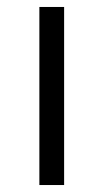

<svg xmlns="http://www.w3.org/2000/svg" viewBox="-20 -531 296 551"><path d="M164 -511V0H93V-511Z"/></svg>

Font: Chivo Light
Style: Regular
Weight: 300
Designer: Hector Gatti
Foundry: Omnibus-Type
Version: Version 1.007